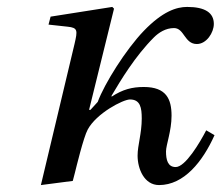

<svg xmlns="http://www.w3.org/2000/svg" viewBox="-20 -522 639 554"><path d="M98 12 190 0 196 -23C200 -39 221 -126 233 -148C258 -195 335 -235 355 -235C385 -235 389 -211 389 -180C389 -137 377 -103 377 -73C377 -35 396 12 439 12C511 12 565 -56 599 -132L575 -146C557 -111 515 -40 487 -40C464 -40 459 -61 459 -85C459 -104 475 -144 475 -188C475 -236 460 -271 395 -271C361 -271 334 -264 302 -243V-246C328 -290 370 -360 424 -414C438 -428 458 -441 482 -441C512 -441 512 -395 548 -395C576 -395 597 -428 597 -453C597 -485 572 -502 520 -502C489 -502 449 -489 395 -433C343 -379 281 -280 262 -228L241 -205H237L309 -497L304 -502L126 -474L120 -451L175 -445C205 -442 204 -434 195 -395Z"/></svg>

Font: Heuristica
Style: Italic
Weight: 400
Italic angle: -13°
Version: Version 1.0.1